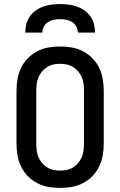

<svg xmlns="http://www.w3.org/2000/svg" viewBox="-20 -910 590 942"><path d="M275 12Q246 12 217.5 7Q189 2 163 -11.5Q137 -25 116.5 -46Q96 -67 83.5 -93Q71 -119 66 -147.5Q61 -176 61 -205V-465Q61 -494 66 -522.5Q71 -551 83.5 -577Q96 -603 116.5 -624Q137 -645 163 -658.5Q189 -672 217.5 -677Q246 -682 275 -682Q304 -682 332.5 -677Q361 -672 387 -658.5Q413 -645 433.5 -624Q454 -603 466.5 -577Q479 -551 484 -522.5Q489 -494 489 -465V-205Q489 -176 484 -147.5Q479 -119 466.5 -93Q454 -67 433.5 -46Q413 -25 387 -11.5Q361 2 332.5 7Q304 12 275 12ZM275 -73Q292 -73 308.5 -76.5Q325 -80 339 -89Q353 -98 364 -111Q375 -124 381.5 -139.5Q388 -155 390 -171.5Q392 -188 392 -205V-465Q392 -482 390 -498.5Q388 -515 381.5 -530.5Q375 -546 364 -559Q353 -572 339 -581Q325 -590 308.5 -593.5Q292 -597 275 -597Q258 -597 241.5 -593.5Q225 -590 211 -581Q197 -572 186 -559Q175 -546 168.5 -530.5Q162 -515 160 -498.5Q158 -482 158 -465V-205Q158 -188 160 -171.5Q162 -155 168.5 -139.5Q175 -124 186 -111Q197 -98 211 -89Q225 -80 241.5 -76.5Q258 -73 275 -73ZM104 -750Q104 -771 109 -791.5Q114 -812 126 -829Q138 -846 155.5 -858.5Q173 -871 192.5 -878Q212 -885 233 -887.5Q254 -890 275 -890Q296 -890 317 -887.5Q338 -885 357.5 -878Q377 -871 394.5 -858.5Q412 -846 424 -829Q436 -812 441 -791.5Q446 -771 446 -750H362Q362 -765 354.5 -779.5Q347 -794 334 -802Q321 -810 305.5 -813Q290 -816 275 -816Q260 -816 244.5 -813Q229 -810 216 -802Q203 -794 195.5 -779.5Q188 -765 188 -750Z"/></svg>

Font: Lode Dark Term
Style: Bold
Weight: 700
Monospace: yes
Designer: Belleve Invis
Foundry: Belleve Invis
Version: Version 29.2.0